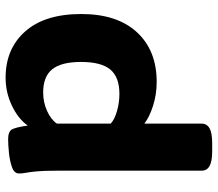

<svg xmlns="http://www.w3.org/2000/svg" viewBox="-66 -505 777 685"><g transform="rotate(-90 322.5 -162.5)"><path d="M125 206Q89 206 72.5 196.5Q56 187 56 168V-349Q56 -396 53.5 -421Q51 -446 48.5 -459Q46 -472 46 -483Q46 -500 68 -508Q90 -516 119 -519Q148 -522 168 -522Q196 -522 203.5 -508Q211 -494 217 -452Q241 -486 288 -508.5Q335 -531 388 -531Q491 -531 553 -461Q615 -391 615 -261Q615 -133 550 -62.5Q485 8 373 8Q328 8 287.5 -5Q247 -18 224 -36V168Q224 187 207.5 196.5Q191 206 155 206ZM330 -125Q390 -125 417 -157.5Q444 -190 444 -262Q444 -332 418 -364.5Q392 -397 335 -397Q300 -397 269 -383Q238 -369 224 -348V-156Q239 -142 269 -133.5Q299 -125 330 -125Z"/></g></svg>

Font: Asap Semi Expanded ExtraBold
Style: Regular
Weight: 800
Width: 6
Designer: Pablo Cosgaya
Foundry: Omnibus-Type
Version: Version 3.001; ttfautohint (v1.8.4.7-5d5b)